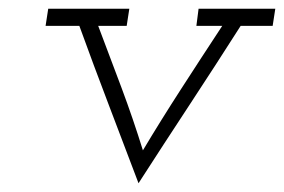

<svg xmlns="http://www.w3.org/2000/svg" viewBox="-20 -395 648 438"><path d="M90 -375H275L269 -336H204Q231 -265 257.5 -194Q284 -123 306 -52Q346 -119 392.5 -191Q439 -263 487 -336H428L433 -375H608L602 -336H529Q471 -245 412.5 -156Q354 -67 296 23Q262 -67 228 -156Q194 -245 161 -336H84Z"/></svg>

Font: Josefin Slab
Style: Italic
Weight: 400
Italic angle: -12°
Designer: Santiago Orozco
Foundry: Typemade
Version: Version 2.000